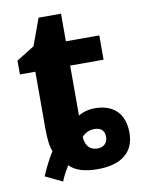

<svg xmlns="http://www.w3.org/2000/svg" viewBox="-80 -718 596 809"><g transform="rotate(-10 217.5 -313.0)"><path d="M124 36C134 10 146 -9 157 -28C182 -2 222 10 277 10C385 10 435 -40 435 -118C435 -199 390 -245 308 -245C282 -245 254 -237 238 -226V-440H381V-544H238V-662H142L100 -547L23 -499V-440H89V-197C89 -158 92 -121 102 -98C85 -71 67 -37 51 1ZM292 -76C257 -76 240 -98 238 -135C252 -151 272 -159 291 -159C319 -159 335 -146 335 -118C335 -93 318 -76 292 -76Z"/></g></svg>

Font: Noto Sans Display
Style: Bold
Weight: 700
Designer: Monotype Design Team
Foundry: Monotype Imaging Inc.
Version: Version 1.900